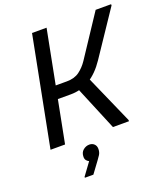

<svg xmlns="http://www.w3.org/2000/svg" viewBox="-168 -838 1042 1191"><g transform="rotate(-20 353.0 -242.0)"><path d="M156 -280 172 -364H284Q335 -364 367.5 -388Q400 -412 424 -448L604 -720H706V-712L510 -420Q416 -280 280 -280ZM44 0 184 -720H280L140 0ZM456 0 328 -308 412 -348 562 -8V0ZM245 148Q237 145 229 136Q221 127 221 112Q221 83 239.5 67.5Q258 52 281 52Q300 52 312.5 64Q325 76 325 96Q325 118 315 134Q305 150 297 160L241 236H185V230Z"/></g></svg>

Font: Kufam
Style: Italic
Weight: 400
Italic angle: -11°
Designer: Artur Schmal
Foundry: Original Type
Version: Version 1.301; ttfautohint (v1.8.3)